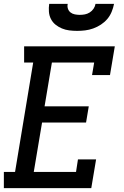

<svg xmlns="http://www.w3.org/2000/svg" viewBox="-21 -975 641 995"><path d="M-1 0V-84H57L151 -651H104V-735H574L549 -586H456L467 -651H248L210 -424H439L425 -340H197L154 -84H373L383 -149H477L452 0ZM379 -815Q358 -815 338 -817.5Q318 -820 300 -827.5Q282 -835 267 -847Q252 -859 243 -876.5Q234 -894 232.5 -914.5Q231 -935 234 -955H330Q327 -942 331 -930Q335 -918 344.5 -910.5Q354 -903 367 -900.5Q380 -898 392 -898Q406 -898 419 -900.5Q432 -903 444 -910.5Q456 -918 464 -930Q472 -942 474 -955H570Q566 -934 557.5 -913.5Q549 -893 535 -876.5Q521 -860 502 -847.5Q483 -835 462 -827.5Q441 -820 420 -817.5Q399 -815 379 -815Z"/></svg>

Font: Iosevka Slab Medium Extended
Style: Italic
Weight: 500
Width: 7
Italic angle: -9°
Monospace: yes
Designer: Belleve Invis
Foundry: Belleve Invis
Version: Version 11.1.0; ttfautohint (v1.8.3)